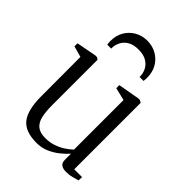

<svg xmlns="http://www.w3.org/2000/svg" viewBox="-225 -881 1000 1000"><g transform="rotate(45 274.5 -381.5)"><path d="M443 8.5Q421 8.5 408.2 -0.8Q395.5 -10 395.5 -33V-76.5Q379 -58 354.2 -37.8Q329.5 -17.5 298 -3.5Q266.5 10.5 228.5 10.5Q144.5 10.5 109.5 -34.2Q74.5 -79 74.5 -179.5L74 -468L13 -485V-507.5L123.5 -528.5H136L147.5 -520.5V-186Q147.5 -138.5 155 -106Q162.5 -73.5 183.2 -56.5Q204 -39.5 243 -39.5Q275.5 -39.5 303.2 -49Q331 -58.5 353.2 -73Q375.5 -87.5 391.5 -103V-468L321 -485V-507.5L439.5 -528.5H451.5L465 -520.5V-31.5H522.5L522 -6.5Q506 -2 487 3.2Q468 8.5 443 8.5ZM261 -774.5Q299 -774.5 329.8 -757Q360.5 -739.5 378.5 -708.8Q396.5 -678 396.5 -637Q396.5 -630.5 396 -624.8Q395.5 -619 394.5 -612H365.5Q365.5 -616.5 365.5 -621.2Q365.5 -626 364.5 -630.5Q361.5 -650.5 350 -668.5Q338.5 -686.5 316.8 -698Q295 -709.5 261 -709.5Q227 -709.5 205.2 -698Q183.5 -686.5 172.2 -668.5Q161 -650.5 157.5 -630.5Q157 -626 156.8 -621.2Q156.5 -616.5 156.5 -612H127.5Q126.5 -619 126 -624.8Q125.5 -630.5 125.5 -637Q125.5 -678 143.5 -708.8Q161.5 -739.5 192.2 -757Q223 -774.5 261 -774.5Z"/></g></svg>

Font: Merriweather 96pt Light
Style: Regular
Weight: 300
Version: Version 2.100